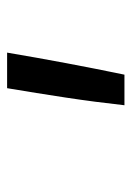

<svg xmlns="http://www.w3.org/2000/svg" viewBox="65 -877 370 540"><g transform="rotate(-90 250.0 -607.0)"><path d="M224 -442Q233 -524 245.5 -606.5Q258 -689 272 -772H372Q358 -689 342.5 -606.5Q327 -524 310 -442Z"/></g></svg>

Font: Iosevka SS18 Medium
Style: Italic
Weight: 500
Italic angle: -9°
Monospace: yes
Designer: Belleve Invis
Foundry: Belleve Invis
Version: Version 25.1.1; ttfautohint (v1.8.4)